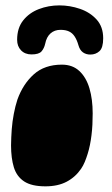

<svg xmlns="http://www.w3.org/2000/svg" viewBox="-20 -652 406 695"><path d="M144.5 22.5Q94.5 22.5 67.5 4.8Q40.5 -13 30.2 -46.2Q20 -79.5 20 -125.5Q20 -140 20.8 -154.8Q21.5 -169.5 22.5 -184Q23.5 -198.5 25.5 -212.5Q27.5 -226.5 30 -240Q32.5 -253.5 35.8 -266.5Q39 -279.5 43 -291.5Q63 -347.5 102.2 -382.8Q141.5 -418 204 -418Q242.5 -418 267.2 -395Q292 -372 303.8 -332.2Q315.5 -292.5 315.5 -241.5Q315.5 -220.5 314.5 -200.8Q313.5 -181 311.2 -162.8Q309 -144.5 305.5 -127.2Q302 -110 297.2 -94.8Q292.5 -79.5 286.8 -65.8Q281 -52 273.5 -41Q253 -11 221.2 5.8Q189.5 22.5 144.5 22.5ZM94 -455Q70.5 -455 56.2 -469.8Q42 -484.5 42 -508Q42 -550.5 63.8 -578Q85.5 -605.5 120.5 -619Q155.5 -632.5 195 -632.5Q233 -632.5 269.5 -620Q306 -607.5 329.8 -581.2Q353.5 -555 353.5 -513.5Q353.5 -479 340 -466.8Q326.5 -454.5 307 -454.5Q291.5 -454.5 280.2 -462.5Q269 -470.5 264 -488Q258.5 -507.5 250.2 -520Q242 -532.5 229.8 -538.2Q217.5 -544 199 -544Q177.5 -544 163 -531.2Q148.5 -518.5 143.5 -493.5Q140 -477.5 130.5 -466.2Q121 -455 94 -455Z"/></svg>

Font: Gluten Thin ExtraBold
Style: Regular
Weight: 800
Version: Version 1.300